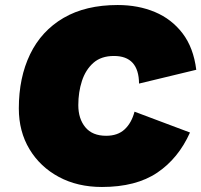

<svg xmlns="http://www.w3.org/2000/svg" viewBox="-20 -734 802 765"><path d="M386 11Q289 11 214.5 -29Q140 -69 97.5 -139.5Q55 -210 55 -302Q55 -425 100 -518Q145 -611 233 -662.5Q321 -714 449 -714Q531 -714 597.5 -686Q664 -658 707.5 -601Q751 -544 762 -456L534 -401Q533 -511 434 -511Q383 -511 352 -483.5Q321 -456 306.5 -411.5Q292 -367 292 -315Q292 -261 320 -227Q348 -193 403 -193Q449 -193 476.5 -218.5Q504 -244 516 -289L737 -206Q691 -103 606.5 -46Q522 11 386 11Z"/></svg>

Font: Prodigy Sans Black
Style: Italic
Weight: 900
Italic angle: -13°
Designer: Wei Huang
Foundry: Wei Huang
Version: Version 1.003; ttfautohint (v1.8.3)